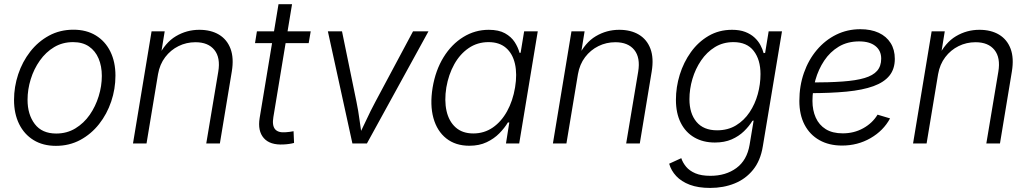

<svg xmlns="http://www.w3.org/2000/svg" viewBox="-20 -694 4985 929"><path d="M250.5 11.7Q188 11.7 142.6 -16.1Q97.2 -43.9 72.5 -94Q47.9 -144 47.9 -210.4Q47.9 -273.9 68.1 -334.7Q88.4 -395.5 126.2 -444.1Q164.1 -492.7 217 -521.5Q270 -550.3 335.4 -550.3Q397.9 -550.3 443.6 -522.5Q489.3 -494.6 513.9 -444.6Q538.6 -394.5 538.6 -328.1Q538.6 -263.7 518.1 -202.9Q497.6 -142.1 459.5 -93.8Q421.4 -45.4 368.4 -16.8Q315.4 11.7 250.5 11.7ZM252 -47.9Q303.7 -47.9 344.7 -72.8Q385.7 -97.7 414.1 -138.4Q442.4 -179.2 457.5 -228.5Q472.7 -277.8 472.7 -326.7Q472.7 -374 457 -410.9Q441.4 -447.8 410.6 -469Q379.9 -490.2 333.5 -490.2Q282.7 -490.2 242.2 -466.1Q201.7 -441.9 172.9 -401.1Q144 -360.4 128.7 -310.8Q113.3 -261.2 113.3 -210.9Q113.3 -140.1 148.2 -94Q183.1 -47.9 252 -47.9Z M744.6 -335 689 0H623.5L713.4 -542.5H776.9L756.3 -416L745.1 -418Q778.8 -487.8 831.1 -518.8Q883.3 -549.8 944.3 -549.8Q1000.5 -549.8 1039.6 -526.4Q1078.6 -502.9 1095.5 -458Q1112.3 -413.1 1101.6 -348.1L1043.9 0H978L1036.1 -347.2Q1047.4 -415 1017.3 -452.4Q987.3 -489.7 925.8 -489.7Q881.8 -489.7 843.8 -470.9Q805.7 -452.1 779.3 -417.5Q752.9 -382.8 744.6 -335Z M1483.4 -542.5 1473.6 -485.4H1213.9L1223.1 -542.5ZM1327.6 -673.8H1393.1L1302.7 -127.4Q1295.9 -86.9 1311 -68.8Q1326.2 -50.8 1362.8 -54.2Q1370.1 -54.2 1380.6 -55.9Q1391.1 -57.6 1400.4 -59.1L1402.8 -2.4Q1392.6 0.5 1379.2 2.4Q1365.7 4.4 1352.5 4.9Q1286.6 8.8 1256.3 -25.9Q1226.1 -60.5 1236.3 -123Z M1685.1 0 1566.4 -542.5H1634.8L1704.6 -202.6Q1713.9 -157.7 1719.7 -112.8Q1725.6 -67.9 1732.4 -24.9H1710Q1731.4 -67.9 1752 -112.5Q1772.5 -157.2 1796.9 -202.6L1978.5 -542.5H2053.2L1755.4 0Z M2251 11.2Q2184.1 11.2 2139.4 -24.2Q2094.7 -59.6 2077.1 -123Q2059.6 -186.5 2073.2 -270Q2087.4 -354.5 2126.2 -417.2Q2165 -480 2221.7 -514.9Q2278.3 -549.8 2344.7 -549.8Q2393.1 -549.8 2423.3 -533Q2453.6 -516.1 2470.2 -490.5Q2486.8 -464.8 2493.7 -438.5H2499L2516.1 -542.5H2582L2492.2 0H2428.2L2444.3 -101.6H2437.5Q2421.4 -74.7 2396 -48.8Q2370.6 -22.9 2334.7 -5.9Q2298.8 11.2 2251 11.2ZM2270 -48.3Q2322.8 -48.3 2364.3 -76.9Q2405.8 -105.5 2433.6 -155.8Q2461.4 -206.1 2472.2 -271Q2482.9 -335.4 2471.7 -385Q2460.4 -434.6 2428.2 -462.4Q2396 -490.2 2343.8 -490.2Q2290 -490.2 2247.8 -461.4Q2205.6 -432.6 2178 -383.1Q2150.4 -333.5 2139.6 -271Q2129.4 -207.5 2140.6 -157.2Q2151.9 -106.9 2184.6 -77.6Q2217.3 -48.3 2270 -48.3Z M2776.4 -335 2720.7 0H2655.3L2745.1 -542.5H2808.6L2788.1 -416L2776.9 -418Q2810.5 -487.8 2862.8 -518.8Q2915 -549.8 2976.1 -549.8Q3032.2 -549.8 3071.3 -526.4Q3110.4 -502.9 3127.2 -458Q3144 -413.1 3133.3 -348.1L3075.7 0H3009.8L3067.9 -347.2Q3079.1 -415 3049.1 -452.4Q3019 -489.7 2957.5 -489.7Q2913.6 -489.7 2875.5 -470.9Q2837.4 -452.1 2811 -417.5Q2784.7 -382.8 2776.4 -335Z M3416 215.3Q3358.4 215.3 3317.6 200Q3276.9 184.6 3252 158Q3227.1 131.3 3217.8 98.1L3276.4 71.3Q3283.7 93.3 3299.8 112.8Q3315.9 132.3 3344.5 144.5Q3373 156.7 3417.5 156.7Q3491.7 156.7 3543 119.1Q3594.2 81.5 3606.9 6.8L3626.5 -110.8L3620.6 -109.4Q3604.5 -83 3579.6 -58.8Q3554.7 -34.7 3520 -19.5Q3485.4 -4.4 3439 -4.4Q3381.8 -4.4 3339.4 -29.1Q3296.9 -53.7 3273.7 -100.1Q3250.5 -146.5 3250.5 -210.9Q3250.5 -272.5 3269 -332.5Q3287.6 -392.6 3323 -441.9Q3358.4 -491.2 3408.7 -520.5Q3459 -549.8 3522 -549.8Q3559.1 -549.8 3585.7 -539.6Q3612.3 -529.3 3630.4 -512.7Q3648.4 -496.1 3659.2 -476.1Q3669.9 -456.1 3674.8 -437L3682.1 -438L3699.2 -542.5H3763.7L3670.9 14.2Q3659.7 83.5 3623.5 127.9Q3587.4 172.4 3533.9 193.8Q3480.5 215.3 3416 215.3ZM3449.7 -63.5Q3502 -63.5 3541.3 -87.4Q3580.6 -111.3 3606.9 -150.9Q3633.3 -190.4 3646.5 -238.5Q3659.7 -286.6 3659.7 -335.4Q3659.7 -405.3 3626.7 -447.8Q3593.8 -490.2 3528.8 -490.2Q3478.5 -490.2 3439.2 -466.1Q3399.9 -441.9 3372.3 -401.4Q3344.7 -360.8 3330.3 -312Q3315.9 -263.2 3315.9 -213.9Q3315.9 -145 3350.1 -104.2Q3384.3 -63.5 3449.7 -63.5Z M4054.2 10.3Q3991.2 10.3 3944.8 -15.9Q3898.4 -42 3873 -90.3Q3847.7 -138.7 3847.7 -205.6Q3847.7 -278.3 3869.9 -341.6Q3892.1 -404.8 3932.4 -452.4Q3972.7 -500 4026.4 -526.4Q4080.1 -552.7 4142.6 -552.7Q4194.3 -552.7 4231.7 -535.4Q4269 -518.1 4289.3 -485.8Q4309.6 -453.6 4309.6 -409.2Q4309.6 -360.4 4283.7 -328.1Q4257.8 -295.9 4206.1 -277.1Q4154.3 -258.3 4076.4 -250.7Q3998.5 -243.2 3894.5 -243.2L3902.3 -294.9Q3992.2 -294.9 4056.9 -299.6Q4121.6 -304.2 4162.8 -316.4Q4204.1 -328.6 4223.9 -351.3Q4243.7 -374 4243.7 -410.2Q4243.7 -449.2 4215.6 -471.4Q4187.5 -493.7 4137.2 -493.7Q4080.6 -493.7 4038.3 -468.3Q3996.1 -442.9 3968 -400.6Q3939.9 -358.4 3925.5 -307.4Q3911.1 -256.3 3911.1 -205.6Q3911.1 -160.6 3927 -125Q3942.9 -89.4 3975.3 -69.1Q4007.8 -48.8 4057.6 -48.8Q4112.3 -48.8 4156.7 -73.5Q4201.2 -98.1 4226.1 -139.2L4286.6 -121.1Q4254.4 -61.5 4192.1 -25.6Q4129.9 10.3 4054.2 10.3Z M4519 -335 4463.4 0H4397.9L4487.8 -542.5H4551.3L4530.8 -416L4519.5 -418Q4553.2 -487.8 4605.5 -518.8Q4657.7 -549.8 4718.8 -549.8Q4774.9 -549.8 4814 -526.4Q4853 -502.9 4869.9 -458Q4886.7 -413.1 4876 -348.1L4818.4 0H4752.4L4810.5 -347.2Q4821.8 -415 4791.7 -452.4Q4761.7 -489.7 4700.2 -489.7Q4656.2 -489.7 4618.2 -470.9Q4580.1 -452.1 4553.7 -417.5Q4527.3 -382.8 4519 -335Z"/></svg>

Font: Inter 16pt Light
Style: Italic
Weight: 300
Italic angle: -9.3988°
Version: Version 4.001;git-66647c0bb